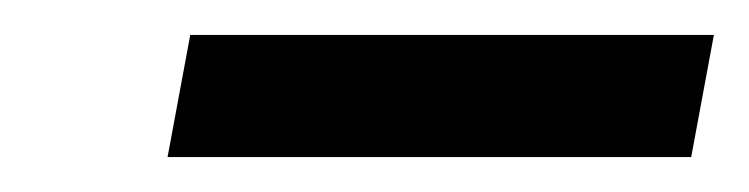

<svg xmlns="http://www.w3.org/2000/svg" viewBox="-20 -355 429 110"><path d="M76 -265 89 -335H389L376 -265Z"/></svg>

Font: Cuprum
Style: Italic
Weight: 400
Italic angle: -10°
Designer: Jovanny Lemonad
Foundry: Jovanny Lemonad
Version: Version 3.000